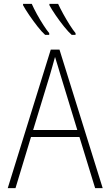

<svg xmlns="http://www.w3.org/2000/svg" viewBox="-20 -971 570 991"><path d="M20 0 242 -715H287L510 0H471L390 -264H140L60 0ZM238 -585 151 -300H379L292 -585Q286 -607 278.5 -630Q271 -653 264 -677Q258 -654 251 -630.5Q244 -607 238 -585ZM350 -791Q333 -806 310.5 -834Q288 -862 267.5 -892Q247 -922 235 -944V-951H280Q290 -929 306.5 -899Q323 -869 340.5 -841.5Q358 -814 370 -800V-791ZM213 -791Q196 -806 174 -834Q152 -862 131.5 -892Q111 -922 99 -944V-951H144Q154 -928 170.5 -898Q187 -868 204.5 -841Q222 -814 234 -800V-791Z"/></svg>

Font: Noto Sans Mono Condensed ExtraLight
Style: Regular
Weight: 200
Width: 3
Designer: Monotype Design Team
Foundry: Monotype Imaging Inc.
Version: Version 2.014; ttfautohint (v1.8.4.7-5d5b)